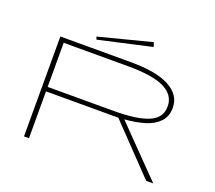

<svg xmlns="http://www.w3.org/2000/svg" viewBox="-129 -952 1257 1125"><g transform="rotate(20 500.0 -389.5)"><path d="M122 0V-623H560Q722 -623 803 -579Q884 -535 884 -455Q884 -401 851.5 -367Q819 -333 764 -316.5Q709 -300 640 -295L928 0H884L604 -292H153V0ZM153 -320H566Q710 -320 782.5 -351Q855 -382 853 -455Q852 -524 780.5 -559.5Q709 -595 556 -595H153ZM327 -678 321 -695 648 -779 657 -752Z"/></g></svg>

Font: Inconsolata UltraExpanded ExtraLight
Style: Regular
Weight: 200
Width: 9
Monospace: yes
Designer: Raph Levien, Cyreal, Brenton Simpson
Foundry: Raph Levien, Cyreal, Google
Version: Version 3.001; ttfautohint (v1.8.2.53-6de2)